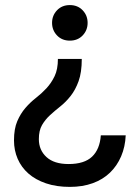

<svg xmlns="http://www.w3.org/2000/svg" viewBox="-20 -528 540 756"><path d="M302 -296Q302 -243 289.5 -208.5Q277 -174 258 -150Q239 -126 217.5 -109Q196 -92 177 -74.6Q158 -57.1 145.5 -35.6Q133 -14.1 133 19.9Q133 62.9 163 90.4Q193 117.9 250 117.9Q312 117.9 342.5 88.9Q373 59.9 377 4.9H475Q473 49.9 457 87.4Q441 124.9 413 151.9Q385 178.9 345 193.4Q305 207.9 255 207.9Q202 207.9 161 193.9Q120 179.9 92 155.4Q64.1 130.9 49.6 97.4Q35.1 63.9 35.1 24.9Q35.1 -21.1 48.1 -51.1Q61.1 -81.1 80.1 -103Q99 -125 121.5 -142.5Q144 -160 163 -180.5Q182 -201 195 -228Q208 -255 208 -296ZM255 -508Q286 -508 305.5 -487.5Q325 -467 325 -438Q325 -409 305.5 -388.5Q286 -368 255 -368Q224 -368 204.5 -388.5Q185 -409 185 -438Q185 -467 204.5 -487.5Q224 -508 255 -508Z"/></svg>

Font: PT Root UI Web Medium
Style: Regular
Weight: 500
Designer: Vitaly Kuzmin
Foundry: ParaType Ltd.
Version: Version 1.001W